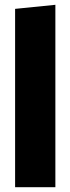

<svg xmlns="http://www.w3.org/2000/svg" viewBox="-20 -781 294 801"><path d="M211 0H43V-744L211 -761Z"/></svg>

Font: Trujillo Black
Style: Regular
Weight: 900
Designer: Fira Sans original fonts by bBox Type GmbH, Carrois Corporate GbR, & Edenspiekermann AG / Changes by Cristiano Sobral
Foundry: Fira Sans original fonts by bBox Type GmbH, Carrois Corporate GbR, & Edenspiekermann AG / Changes by Cristiano Sobral
Version: Version 4.301;July 28, 2020;FontCreator 13.0.0.2655 64-bit